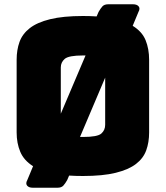

<svg xmlns="http://www.w3.org/2000/svg" viewBox="-20 -810 777 900"><path d="M265 -494V-277L381 -550Q381 -550 379 -550Q377 -550 369 -550Q302 -550 283.5 -534Q265 -518 265 -494ZM369 -168Q437 -168 455 -184Q473 -200 473 -225V-446L355 -168Q356 -168 358 -168Q360 -168 369 -168ZM295 34Q286 50 277 60Q268 70 249 70H134Q115 70 107 60Q99 50 108 34L135 -31Q92 -58 75 -98.5Q58 -139 58 -189V-530Q58 -576 71.5 -613.5Q85 -651 119.5 -678Q154 -705 215 -720Q276 -735 369 -735Q386 -735 402 -734.5Q418 -734 433 -733L442 -754Q451 -770 460 -780Q469 -790 488 -790H603Q622 -790 630 -780Q638 -770 629 -754L602 -689Q646 -662 662.5 -621.5Q679 -581 679 -530V-189Q679 -143 665.5 -105.5Q652 -68 617.5 -41.5Q583 -15 522.5 0Q462 15 369 15Q352 15 335.5 14.5Q319 14 304 13Z"/></svg>

Font: Bungee
Style: Regular
Weight: 400
Designer: David Jonathan Ross
Foundry: David Jonathan Ross
Version: Version 1.000;PS 1.0;hotconv 1.0.72;makeotf.lib2.5.5900